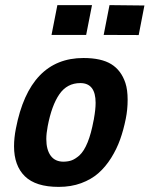

<svg xmlns="http://www.w3.org/2000/svg" viewBox="-20 -732 588 755"><path d="M410.6 -711.9 547.9 -710.4 525.4 -594.2 387.7 -594.7ZM205.6 -711.9H341.8L318.8 -594.7H182.6ZM292 -120.6Q329.1 -154.8 348.1 -258.8Q348.6 -260.3 349.1 -262.7Q349.6 -265.1 349.6 -266.6Q356 -302.2 356 -327.6Q356 -405.3 295.9 -405.3Q243.7 -405.3 213.4 -361.3Q183.1 -317.4 167.5 -235.4Q162.1 -207 162.1 -185.1Q162.1 -143.6 179.2 -119.9Q196.3 -96.2 230 -96.2Q249.5 -96.7 262.7 -101.8Q275.9 -106.9 292 -120.6ZM210.4 2.9Q120.6 2.9 77.9 -38.8Q35.2 -80.6 35.2 -156.7Q35.2 -189.5 42.5 -226.6Q96.2 -503.9 308.1 -503.9Q378.4 -503.9 417.5 -479.7Q456.5 -455.6 473.1 -405.8Q481.9 -379.4 481.9 -339.4Q481.9 -300.8 474.6 -265.1Q465.8 -221.2 452.4 -183.6Q439 -146 417 -110.8Q395 -75.7 366.9 -51Q338.9 -26.4 299.1 -11.7Q259.3 2.9 211.4 2.9Z"/></svg>

Font: Fantasque Sans Mono
Style: Bold Italic
Weight: 700
Italic angle: -11°
Monospace: yes
Designer: Jany Belluz
Version: Version 1.7.1